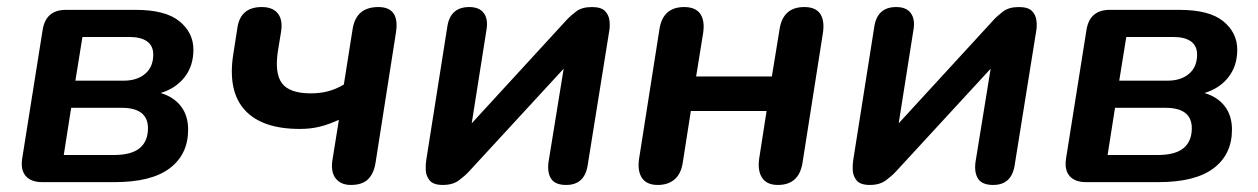

<svg xmlns="http://www.w3.org/2000/svg" viewBox="-20 -517 3571 545"><path d="M100 0Q68 0 53 -17.5Q38 -35 43 -67L101 -432Q110 -489 167 -489H365Q450 -489 489.5 -456.5Q529 -424 529 -376Q529 -330 504 -298Q479 -266 436 -253Q473 -242 493.5 -215.5Q514 -189 514 -149Q514 -79 462 -39.5Q410 0 305 0ZM194 -288H331Q369 -288 392 -307.5Q415 -327 415 -362Q415 -387 397.5 -399.5Q380 -412 348 -412H214ZM161 -77H303Q353 -77 376.5 -96.5Q400 -116 400 -153Q400 -211 325 -211H182Z M976 8Q947 8 932.5 -11Q918 -30 924 -65L942 -177Q914 -164 888 -157.5Q862 -151 831 -151Q724 -151 675 -204.5Q626 -258 642 -362L654 -439Q663 -497 723 -497Q754 -497 768.5 -479Q783 -461 778 -428L769 -373Q759 -309 780.5 -280.5Q802 -252 862 -252Q889 -252 911.5 -258Q934 -264 956 -277L981 -435Q991 -497 1054 -497Q1115 -497 1104 -425L1046 -55Q1041 -24 1024.5 -8Q1008 8 976 8Z M1237 8Q1210 8 1199.5 -5Q1189 -18 1188.5 -35Q1188 -52 1190 -63L1250 -443Q1259 -497 1312 -497Q1341 -497 1353.5 -479.5Q1366 -462 1361 -433L1319 -167L1588 -460Q1599 -472 1615.5 -484.5Q1632 -497 1660 -497Q1686 -497 1697 -486Q1708 -475 1710 -458.5Q1712 -442 1709 -427L1648 -47Q1639 8 1587 8Q1556 8 1544.5 -9.5Q1533 -27 1537 -57L1580 -322L1311 -30Q1300 -18 1282.5 -5Q1265 8 1237 8Z M1847 8Q1816 8 1802.5 -11.5Q1789 -31 1794 -66L1852 -435Q1862 -497 1922 -497Q1954 -497 1967.5 -478Q1981 -459 1976 -424L1956 -300H2171L2193 -435Q2203 -497 2263 -497Q2295 -497 2308 -478Q2321 -459 2316 -424L2258 -55Q2248 8 2188 8Q2157 8 2143.5 -12Q2130 -32 2135 -67L2156 -202H1941L1918 -55Q1913 -23 1894.5 -7.5Q1876 8 1847 8Z M2449 8Q2422 8 2411.5 -5Q2401 -18 2400.5 -35Q2400 -52 2402 -63L2462 -443Q2471 -497 2524 -497Q2553 -497 2565.5 -479.5Q2578 -462 2573 -433L2531 -167L2800 -460Q2811 -472 2827.5 -484.5Q2844 -497 2872 -497Q2898 -497 2909 -486Q2920 -475 2922 -458.5Q2924 -442 2921 -427L2860 -47Q2851 8 2799 8Q2768 8 2756.5 -9.5Q2745 -27 2749 -57L2792 -322L2523 -30Q2512 -18 2494.5 -5Q2477 8 2449 8Z M3063 0Q3031 0 3016 -17.5Q3001 -35 3006 -67L3064 -432Q3073 -489 3130 -489H3328Q3413 -489 3452.5 -456.5Q3492 -424 3492 -376Q3492 -330 3467 -298Q3442 -266 3399 -253Q3436 -242 3456.5 -215.5Q3477 -189 3477 -149Q3477 -79 3425 -39.5Q3373 0 3268 0ZM3157 -288H3294Q3332 -288 3355 -307.5Q3378 -327 3378 -362Q3378 -387 3360.5 -399.5Q3343 -412 3311 -412H3177ZM3124 -77H3266Q3316 -77 3339.5 -96.5Q3363 -116 3363 -153Q3363 -211 3288 -211H3145Z"/></svg>

Font: Nunito
Style: Bold Italic
Weight: 700
Italic angle: -9°
Designer: Vernon Adams
Foundry: Vernon Adams
Version: Version 3.601; ttfautohint (v1.8.2.53-6de2)